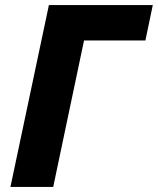

<svg xmlns="http://www.w3.org/2000/svg" viewBox="-20 -734 620 754"><path d="M21 0 172 -714H580L551 -575H310L189 0Z"/></svg>

Font: Noto Sans ExtraBold
Style: Italic
Weight: 800
Italic angle: -12°
Designer: Monotype Design Team
Foundry: Monotype Imaging Inc.
Version: Version 2.013; ttfautohint (v1.8.4.7-5d5b)